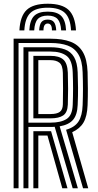

<svg xmlns="http://www.w3.org/2000/svg" viewBox="-20 -1007 522 1027"><path d="M235.2 -987Q311.8 -987 346.9 -954Q382 -921 386.5 -844.5H360Q356.5 -909.8 327.4 -937.8Q298.2 -965.8 235.2 -965.8Q171.5 -965.8 142.5 -937.8Q113.5 -909.8 110.2 -844.5H83.8Q87.8 -921 122.8 -954Q157.8 -987 235.2 -987ZM235.2 -944.8Q284.8 -944.8 307.8 -921.5Q330.8 -898.2 333.5 -844.5H307.2Q304.8 -886.8 288.1 -905.1Q271.5 -923.5 235.2 -923.5Q198.8 -923.5 182 -905.1Q165.2 -886.8 163 -844.5H136.8Q139.5 -898.2 162.2 -921.5Q185 -944.8 235.2 -944.8ZM235.2 -902.2Q257.8 -902.2 268.4 -888.9Q279 -875.5 280.8 -844.5H257.8Q258 -864 251.9 -872.6Q245.8 -881.2 235.2 -881.2Q224.8 -881.2 218.6 -872.6Q212.5 -864 212.5 -844.5H189.5Q191 -875.5 201.6 -888.9Q212.2 -902.2 235.2 -902.2ZM52.8 0V-800H251Q314 -800 357 -783.9Q400 -767.8 423 -728.9Q446 -690 448.5 -621.5Q449.8 -574.5 450 -532.2Q450.2 -490 448.5 -444Q446.2 -385.5 427 -352.2Q407.8 -319 366.2 -299.8L452 0H424.2L333.5 -313Q380.5 -326.5 400.2 -357.5Q420 -388.5 422 -444.8Q423.8 -491.5 423.8 -532.1Q423.8 -572.8 422 -620.5Q420 -681.5 399.6 -715.6Q379.2 -749.8 341.9 -763.4Q304.5 -777 251 -777H79.2V0ZM158.5 0V-305.2H221.5Q229.5 -305.2 237.5 -305.2Q245.5 -305.2 253.2 -305.2L341 0H313.2L233.8 -282.2Q231 -282.2 228.1 -282.2Q225.2 -282.2 222.5 -282.2H185V0ZM105.5 0V-754.2H251Q295.5 -754.2 327.1 -742.6Q358.8 -731 376.1 -701.8Q393.5 -672.5 395.5 -619.8Q397 -581.5 397.4 -538.6Q397.8 -495.8 395.5 -445.8Q393.5 -393 371 -366.4Q348.5 -339.8 299.2 -331.2L396.5 0H368.8L272.5 -328.8Q267.2 -328.5 261.9 -328.2Q256.5 -328 250.8 -328H132V0ZM132 -351H250.8Q305.5 -351 336.2 -370.5Q367 -390 369 -446.8Q370.8 -492.2 370.8 -532.9Q370.8 -573.5 369 -618.8Q366.8 -685 336.2 -708.1Q305.8 -731.2 251 -731.2H132ZM158.5 -374V-708.2H251Q295.8 -708.2 318.2 -688.8Q340.8 -669.2 342.8 -618Q344.2 -571.2 344.2 -531.2Q344.2 -491.2 342.8 -447.5Q341 -405 317.9 -389.5Q294.8 -374 250.8 -374ZM185 -397H250.8Q284.2 -397 299.9 -408.6Q315.5 -420.2 316.2 -448.5Q317.2 -489 317.2 -533.6Q317.2 -578.2 316.2 -617Q315.2 -658 297.9 -671.6Q280.5 -685.2 251 -685.2H185Z"/></svg>

Font: Big Shoulders Inline Text Thin ExtraBold
Style: Regular
Weight: 800
Version: Version 2.002